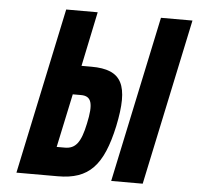

<svg xmlns="http://www.w3.org/2000/svg" viewBox="-50 -721 794 771"><g transform="rotate(5 347.5 -335.0)"><path d="M44 0H211C336 0 392 -60 427 -221C462 -388 432 -450 307 -450H267L313 -670H186ZM196 -117 242 -333H275C318 -333 327 -303 309 -221C293 -144 272 -117 229 -117ZM426 0H553L695 -670H568Z"/></g></svg>

Font: LT Wave Mono Bold
Style: Italic
Weight: 700
Designer: Daniel Lyons
Version: Version 2.5 (Glyphs App)